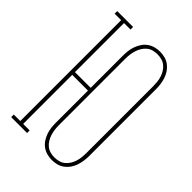

<svg xmlns="http://www.w3.org/2000/svg" viewBox="-221 -838 941 941"><g transform="rotate(45 250.0 -367.5)"><path d="M318 8Q301 8 284 3.5Q267 -1 252.5 -11.5Q238 -22 228.5 -36.5Q219 -51 213 -67.5Q207 -84 205 -101.5Q203 -119 203 -137V-358H94V-18H139V0H29V-18H74V-717H29V-735H139V-717H94V-377H203V-599Q203 -616 205 -633.5Q207 -651 213 -667.5Q219 -684 228.5 -698.5Q238 -713 252.5 -723.5Q267 -734 284 -738.5Q301 -743 318 -743Q336 -743 353 -738.5Q370 -734 384 -723.5Q398 -713 408 -698.5Q418 -684 423.5 -667.5Q429 -651 431.5 -633.5Q434 -616 434 -599V-137Q434 -119 431.5 -101.5Q429 -84 423.5 -67.5Q418 -51 408 -36.5Q398 -22 384 -11.5Q370 -1 353 3.5Q336 8 318 8ZM318 -10Q333 -10 348 -14Q363 -18 374.5 -27.5Q386 -37 394 -50Q402 -63 406.5 -77.5Q411 -92 412.5 -107Q414 -122 414 -137V-599Q414 -613 412.5 -628Q411 -643 406.5 -657.5Q402 -672 394 -685Q386 -698 374.5 -707.5Q363 -717 348 -721Q333 -725 318 -725Q303 -725 288.5 -721Q274 -717 262.5 -707.5Q251 -698 243 -685Q235 -672 230.5 -657.5Q226 -643 224 -628Q222 -613 222 -599V-137Q222 -122 224 -107Q226 -92 230.5 -77.5Q235 -63 243 -50Q251 -37 262.5 -27.5Q274 -18 288.5 -14Q303 -10 318 -10Z"/></g></svg>

Font: Iosevka Curly Slab Thin
Style: Regular
Weight: 100
Monospace: yes
Designer: Belleve Invis
Foundry: Belleve Invis
Version: Version 22.1.2; ttfautohint (v1.8.4)